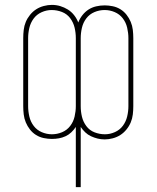

<svg xmlns="http://www.w3.org/2000/svg" viewBox="-20 -560 640 785"><path d="M290 205V-41Q282 -29 271.5 -19Q261 -9 248 -3Q235 3 221 5.5Q207 8 192 8Q176 8 159 4.5Q142 1 127.5 -8Q113 -17 102.5 -30.5Q92 -44 85.5 -59.5Q79 -75 77 -92Q75 -109 75 -126V-404Q75 -421 77 -438Q79 -455 85.5 -470.5Q92 -486 103 -499.5Q114 -513 128 -522Q142 -531 159 -535.5Q176 -540 192 -540Q210 -540 226.5 -535Q243 -530 257.5 -521Q272 -512 283 -498Q294 -484 300 -468Q306 -484 317 -498Q328 -512 342 -521Q356 -530 373 -534Q390 -538 408 -538Q424 -538 441 -534.5Q458 -531 472.5 -522Q487 -513 497.5 -499.5Q508 -486 514.5 -470.5Q521 -455 523 -438Q525 -421 525 -404V-126Q525 -109 523 -92Q521 -75 514.5 -59.5Q508 -44 497 -30.5Q486 -17 472 -8Q458 1 441 5.5Q424 10 408 10Q393 10 379 6.5Q365 3 352 -3Q339 -9 328.5 -19Q318 -29 310 -41V205ZM192 -11Q214 -11 234 -19.5Q254 -28 267 -45Q280 -62 285 -83.5Q290 -105 290 -126V-404Q290 -426 285 -447Q280 -468 267 -485.5Q254 -503 233.5 -511Q213 -519 191 -519Q170 -519 150 -510Q130 -501 117.5 -484Q105 -467 100 -446Q95 -425 95 -404V-126Q95 -105 100 -83.5Q105 -62 118 -45Q131 -28 151 -19.5Q171 -11 192 -11ZM409 -11Q430 -11 450 -20Q470 -29 482.5 -46Q495 -63 500 -84Q505 -105 505 -126V-404Q505 -425 500 -446.5Q495 -468 482 -485Q469 -502 449 -510.5Q429 -519 408 -519Q386 -519 366 -510.5Q346 -502 333 -485Q320 -468 315 -446.5Q310 -425 310 -404V-126Q310 -104 315 -83Q320 -62 333 -44.5Q346 -27 366.5 -19Q387 -11 409 -11Z"/></svg>

Font: Iosevka Curly Thin Extended
Style: Regular
Weight: 100
Width: 7
Monospace: yes
Designer: Belleve Invis
Foundry: Belleve Invis
Version: Version 11.1.0; ttfautohint (v1.8.3)